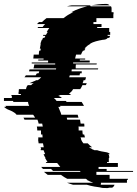

<svg xmlns="http://www.w3.org/2000/svg" viewBox="-101 -796 695 974"><path d="M439 -776Q448 -776 455 -769H362Q379 -772 397 -774Q415 -776 432 -776ZM574 76H388V91H455V111H548V116H543V131H411V136Q411 139 410 141H480Q477 151 468 156H454Q448 158 445 158H440Q431 158 422 157.5Q413 157 403 156H417Q398 154 378 150.5Q358 147 339 141H269Q262 139 254.5 136.5Q247 134 239 131H372Q355 125 338 116H343L334 111H240Q224 103 208 91H141Q136 87 131.5 83.5Q127 80 122 76H308Q307 74 306 73Q305 72 303 71H168L158 61H117L108 51H205Q201 46 197 41Q193 36 189 31H134L131 26H140Q137 21 134 16Q131 11 128 6H130Q127 1 124.5 -4Q122 -9 120 -14H128Q127 -16 126 -19Q125 -22 124 -24Q123 -26 122 -29Q121 -32 120 -34H106Q106 -36 105.5 -37Q105 -38 105 -39H108L105 -49H121Q120 -54 119 -59Q118 -64 117 -69H95L92 -89H94Q93 -91 93 -94Q93 -97 93 -99H115Q115 -103 114.5 -106.5Q114 -110 114 -114H107V-134H88Q88 -139 87.5 -144Q87 -149 86 -154H116L113 -169H95Q94 -174 92.5 -179.5Q91 -185 89 -189H23Q22 -191 21 -194Q20 -197 18 -199H77Q75 -203 72.5 -206.5Q70 -210 67 -214H-17Q-22 -221 -29.5 -225.5Q-37 -230 -45 -234L-62 -241Q-74 -247 -81 -254H-70Q-73 -257 -74 -259H47Q42 -268 41 -279H-34V-284H-81V-299H-41V-309H-43V-314H5V-319H-7V-329H-6V-335Q-6 -341 -5 -344H31Q33 -357 40 -364H57Q59 -367 62.5 -369.5Q66 -372 70 -374H49L55 -377L72 -384Q76 -385 82 -389H90Q101 -395 108 -404H23Q27 -408 30 -414H80L86 -424H94Q96 -426 96.5 -429Q97 -432 98 -434H46L49 -444H183Q183 -447 184 -449H69Q71 -454 71.5 -459Q72 -464 73 -469H179V-474H60V-479H143V-489H93V-494H120V-499H68L70 -519H96Q96 -524 96.5 -529Q97 -534 98 -539H104Q105 -541 105 -544Q105 -547 106 -549H101L104 -564Q104 -568 106 -574H104Q106 -579 107.5 -584.5Q109 -590 111 -594H113Q114 -596 115 -599Q116 -602 117 -604H124Q126 -606 127 -609Q128 -612 129 -614H117L119 -619H132L141 -634H136Q139 -639 142.5 -644.5Q146 -650 149 -654H89Q90 -656 93 -659H115Q118 -663 121 -666.5Q124 -670 128 -674H87Q89 -676 91.5 -679Q94 -682 97 -684H112Q123 -695 135 -704H221Q228 -709 235.5 -714.5Q243 -720 251 -724Q256 -727 261 -729.5Q266 -732 270 -734H260Q271 -740 283 -745Q295 -750 307 -754Q316 -757 324.5 -759.5Q333 -762 342 -764H239Q245 -766 251 -767Q257 -768 263 -769H356Q357 -768 359 -764H462Q465 -760 465 -754V-734H475V-724H474V-704H388V-684H373V-674H414V-659H392V-654H453V-634H458V-619H445V-614H457Q457 -610 453 -604H446Q440 -597 431 -595H428Q427 -595 425.5 -594.5Q424 -594 422 -594H420Q402 -591 385.5 -586.5Q369 -582 355 -574H358Q349 -569 342 -564H343Q334 -558 328 -549H333Q329 -545 326 -539H320Q317 -535 314.5 -529.5Q312 -524 310 -519H285Q284 -515 282.5 -509.5Q281 -504 280 -499H331V-494H304V-489H354V-479H270V-474H390Q390 -471 389 -469H284Q283 -464 283 -459Q283 -454 283 -449H397Q397 -446 396 -444H263L262 -434H314L313 -424H305Q303 -418 303 -414H253L250 -404H335Q334 -400 333.5 -396.5Q333 -393 331 -389H323Q322 -385 321 -381.5Q320 -378 318 -374H339Q338 -372 337 -369Q336 -366 334 -364H317Q313 -354 306 -344H270Q266 -336 259 -329H258Q256 -326 253 -323.5Q250 -321 248 -319H260Q258 -318 256.5 -316.5Q255 -315 253 -314H205Q202 -313 199.5 -311.5Q197 -310 194 -309H196Q200 -308 204.5 -305.5Q209 -303 213 -299H172Q181 -292 186 -284H233Q236 -281 237 -279H313Q316 -275 319 -269.5Q322 -264 325 -259H203L206 -254H195Q200 -243 203 -234Q205 -230 207 -224.5Q209 -219 210 -214H293Q294 -210 295 -206.5Q296 -203 297 -199H238Q238 -195 240 -189H305L308 -169H326Q327 -165 327 -161.5Q327 -158 327 -154H297Q298 -151 298 -148Q298 -145 298 -142V-134H317Q317 -129 317.5 -124Q318 -119 319 -114H326Q327 -110 328 -106.5Q329 -103 330 -99H307Q309 -97 309.5 -94Q310 -91 311 -89H310Q315 -77 322 -69H344Q349 -63 354.5 -58.5Q360 -54 366 -49H350Q355 -46 359.5 -43.5Q364 -41 368 -39H365Q369 -38 372 -37Q375 -36 378 -34H392Q403 -30 414 -28Q425 -26 437 -24L442 -23Q451 -21 457 -14H449Q453 -9 453 -1V6H451V26H442V31H497V51H399V61H440V71H574Z"/></svg>

Font: Rubik Glitch
Style: Regular
Weight: 400
Designer: Hubert and Fischer, NaN
Foundry: Hubert and Fischer, NaN
Version: Version 2.200